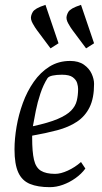

<svg xmlns="http://www.w3.org/2000/svg" viewBox="-20 -765 420 794"><path d="M189 -565 133 -640Q126 -649 115.5 -667.5Q105 -686 109 -700Q111 -708 115.5 -715.5Q120 -723 132 -730Q144 -737 168 -745L222 -586ZM336 -565 280 -640Q273 -649 262.5 -667.5Q252 -686 256 -700Q258 -708 262.5 -715.5Q267 -723 279 -730Q291 -737 315 -745L369 -586ZM186 9Q136 9 103.5 -4.5Q71 -18 55.5 -52Q40 -86 40 -147Q40 -191 48.5 -241Q57 -291 74.5 -339Q92 -387 119.5 -426.5Q147 -466 184.5 -489.5Q222 -513 270 -513Q305 -513 327 -497.5Q349 -482 359 -460Q369 -438 369 -418Q369 -359 350.5 -321.5Q332 -284 298 -261.5Q264 -239 217 -226.5Q170 -214 113 -204V-195Q113 -137 120.5 -104.5Q128 -72 149 -59Q170 -46 208 -46Q231 -46 260.5 -59.5Q290 -73 315 -95L333 -68Q317 -46 292.5 -28.5Q268 -11 240.5 -1Q213 9 186 9ZM116 -243Q181 -257 218.5 -273Q256 -289 274 -307.5Q292 -326 297.5 -348.5Q303 -371 303 -397Q303 -408 299 -421.5Q295 -435 281 -445.5Q267 -456 236 -456Q214 -456 197.5 -452.5Q181 -449 176 -441Q159 -414 147 -378Q135 -342 128 -306.5Q121 -271 116 -243Z"/></svg>

Font: Faustina Light
Style: Italic
Weight: 300
Italic angle: -8°
Designer: Alfonso Garcia
Foundry: http://www.omnibus-type.com
Version: Version 1.200